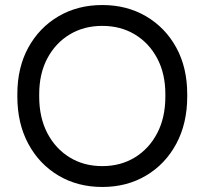

<svg xmlns="http://www.w3.org/2000/svg" viewBox="-20 -732 814 764"><path d="M387 12Q289 12 212.5 -33.5Q136 -79 92.5 -160Q49 -241 49 -348V-357Q49 -463 92.5 -542.5Q136 -622 212.5 -667Q289 -712 387 -712Q485 -712 561.5 -667Q638 -622 681.5 -542.5Q725 -463 725 -357V-348Q725 -241 681.5 -160Q638 -79 561.5 -33.5Q485 12 387 12ZM387 -71Q460 -71 516.5 -105.5Q573 -140 605.5 -202Q638 -264 638 -348V-357Q638 -439 605.5 -500Q573 -561 516.5 -595Q460 -629 387 -629Q314 -629 257.5 -595Q201 -561 168.5 -500Q136 -439 136 -357V-348Q136 -264 168.5 -202Q201 -140 257.5 -105.5Q314 -71 387 -71Z"/></svg>

Font: SUSE
Style: Regular
Weight: 400
Designer: Rene Bieder
Foundry: SUSE
Version: Version 1.000